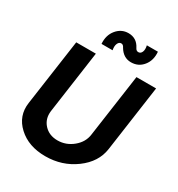

<svg xmlns="http://www.w3.org/2000/svg" viewBox="-225 -1123 1187 1278"><g transform="rotate(30 369.0 -483.5)"><path d="M496.1 -816.9Q437 -816.9 402.8 -875Q394 -894 378.9 -894Q361.8 -894 353.5 -874.5Q345.2 -855 351.1 -825.2H266.1Q261.2 -890.1 297.1 -933.6Q333 -977.1 387.2 -977.1Q450.2 -977.1 480 -918.9Q488.8 -899.9 504.9 -899.9Q522.9 -899.9 531 -918.9Q539.1 -938 532.2 -967.8H617.2Q623 -903.8 588.1 -860.4Q553.2 -816.9 496.1 -816.9ZM43 -242.2 115.2 -750H266.1L198.2 -269Q190.4 -207 229.2 -164.6Q268.1 -122.1 333 -122.1Q397.9 -122.1 450 -165Q502 -208 509.8 -269L578.1 -750H729L657.2 -242.2Q642.1 -136.2 543 -63.2Q443.8 9.8 314.9 9.8Q186 9.8 106.9 -63.2Q27.8 -136.2 43 -242.2Z"/></g></svg>

Font: Oakes Grotesk
Style: Bold Italic
Weight: 700
Designer: Samuel Oakes
Foundry: Samuel Oakes
Version: Version 1.0 | wf-rip DC20170320